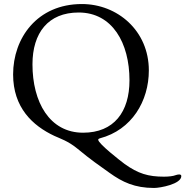

<svg xmlns="http://www.w3.org/2000/svg" viewBox="-20 -684 919 952"><path d="M744 248C774 248 879 229 879 189C879 183 874 181 868 181C862 181 855 183 849 185C840 189 817 192 793 192C715 192 665 177 598 129C579 115 467 28 467 9C467 7 468 4 475 2C634 -40 718 -183 718 -335C718 -532 562 -664 386 -664C164 -664 45 -495 45 -315C45 -151 141 -61 250 -10C278 3 318 15 365 54C430 108 471 136 523 173C587 219 648 248 744 248ZM392 -26C225 -26 141 -179 141 -365C141 -521 219 -622 370 -622C537 -622 622 -471 622 -286C622 -129 545 -26 392 -26Z"/></svg>

Font: EB Garamond
Style: Regular
Weight: 400
Designer: Georg Duffner and Octavio Pardo
Foundry: Georg Duffner
Version: Version 1.000;PS 001.000;hotconv 1.0.88;makeotf.lib2.5.64775